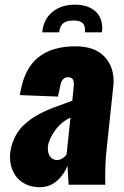

<svg xmlns="http://www.w3.org/2000/svg" viewBox="-20 -786 529 817"><path d="M159.7 -648.4H231.9C233.6 -665.7 239.1 -678.4 248.5 -686.5C258 -694.7 272.5 -698.7 292 -698.7C311.5 -698.7 325 -694.8 332.5 -687C338.7 -680.5 341.8 -670.6 341.8 -657.2C341.8 -654.6 341.6 -651.7 341.3 -648.4H414.1C414.7 -654.3 415 -660 415 -665.5C415 -695.1 406.1 -718.6 388.2 -735.8C367 -756 337.2 -766.1 298.8 -766.1C260.4 -766.1 228.6 -755.9 203.4 -735.6C178.1 -715.3 163.6 -686.2 159.7 -648.4ZM147.9 10.7C175.9 10.7 200.2 2.1 220.7 -15.1C241.2 -32.4 256.7 -54.2 267.1 -80.6C267.1 -78.3 268.7 -51.4 272 0H428.2C427.9 -10.4 427.7 -20.5 427.7 -30.3C427.7 -72.9 429.5 -111.3 433.1 -145.5L461.9 -417C462.9 -425.1 463.4 -432.9 463.4 -440.4C463.4 -480.5 451.7 -514 428.2 -541C400.6 -572.9 358.2 -588.9 301.3 -588.9C234.9 -588.9 182.3 -573.4 143.6 -542.5C104.8 -511.6 79.6 -463.9 67.9 -399.4C67.5 -399.1 66.9 -396.2 65.9 -390.6C64.9 -385.1 64.5 -382 64.5 -381.3L226.6 -375L236.3 -420.4C240.6 -445.1 251.8 -457.5 270 -457.5C286.3 -457.5 294.4 -447.9 294.4 -428.7C294.4 -425.8 294.3 -422.5 293.9 -418.9L287.6 -357.4C280.1 -354.5 268.5 -350.2 252.7 -344.5C236.9 -338.8 223.4 -333.9 212.2 -329.8C200.9 -325.8 187.2 -320 170.9 -312.5C154.6 -305 140.6 -297.7 128.9 -290.5C117.2 -283.4 104.7 -274.3 91.6 -263.2C78.4 -252.1 67.5 -240.5 58.8 -228.3C50.2 -216.1 42.6 -201.7 35.9 -185.1C29.2 -168.5 24.9 -150.7 22.9 -131.8C22.6 -127.3 22.5 -122.6 22.5 -117.7C22.5 -105 23.9 -92.8 26.9 -81.1C31.1 -64.8 38.1 -49.8 47.9 -36.1C57.6 -22.5 71.1 -11.3 88.4 -2.7C105.6 5.9 125.5 10.4 147.9 10.7ZM221.7 -105C209.6 -105 199.9 -110.4 192.4 -121.1C186.5 -129.9 183.6 -140.6 183.6 -153.3C183.6 -156.6 183.8 -160 184.1 -163.6C186.7 -184.1 196.8 -206.5 214.4 -231C231.9 -255.4 253.7 -273.6 279.8 -285.6L263.2 -127.9C250.5 -112.6 236.7 -105 221.7 -105Z"/></svg>

Font: Oswald
Style: Heavy
Weight: 800
Designer: Vernon Adams
Foundry: Vernon Adams
Version: 3.0; ttfautohint (v0.95.6-bc232) -l 8 -r 50 -G 200 -x 0 -w "